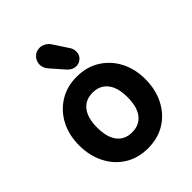

<svg xmlns="http://www.w3.org/2000/svg" viewBox="-224 -900 1034 1034"><g transform="rotate(-45 292.5 -383.5)"><path d="M292 15Q216.8 15 159.8 -20.6Q102.8 -56.2 71.4 -118.6Q40 -181 40 -259Q40 -336.2 71.4 -397.2Q102.8 -458.2 159.8 -494.1Q216.8 -530 292 -530Q368.2 -530 425.1 -494.1Q482 -458.2 513.5 -397.2Q545 -336.2 545 -259Q545 -181 513.5 -118.6Q482 -56.2 425.1 -20.6Q368.2 15 292 15ZM292 -106.5Q347.2 -106.5 377.8 -145.2Q408.2 -184 408.2 -259Q408.2 -331.2 377.8 -370Q347.2 -408.8 292 -408.8Q237 -408.8 206.8 -370Q176.5 -331.2 176.5 -259Q176.5 -184 206.8 -145.2Q237 -106.5 292 -106.5ZM331.8 -570.8Q304.8 -570.8 283.2 -593.2L218.5 -666.8Q206.5 -680 201.8 -692.2Q197 -704.5 197 -716Q197 -742.2 214.1 -761.1Q231.2 -780 256.5 -781.2Q273.5 -783 291.8 -774Q310 -765 322.2 -746L376.2 -663.5Q387 -647.5 387 -626.8Q387 -601.5 369.9 -586.1Q352.8 -570.8 331.8 -570.8Z"/></g></svg>

Font: National Park
Style: Regular
Weight: 400
Designer: Andrea Herstowski, Ben Hoepner
Version: Version 1.009